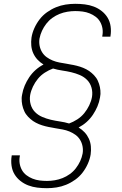

<svg xmlns="http://www.w3.org/2000/svg" viewBox="-20 -843 640 1006"><path d="M226 143Q200 143 175.5 140Q151 137 128.5 128.5Q106 120 87 105Q68 90 56 70Q44 50 40.5 25Q37 0 41 -25Q41 -26 41 -27Q41 -28 42 -29H84Q84 -28 84 -27.5Q84 -27 84 -26Q80 -6 83 13Q86 32 95 48Q104 64 118.5 75Q133 86 150.5 93Q168 100 187 102.5Q206 105 226 105Q246 105 267 101.5Q288 98 308 90Q328 82 346 69Q364 56 377.5 38.5Q391 21 400 1.5Q409 -18 413 -39Q416 -58 412.5 -76.5Q409 -95 399.5 -110.5Q390 -126 375.5 -136.5Q361 -147 344 -154Q327 -161 308.5 -164.5Q290 -168 271 -171Q250 -175 247 -175.5Q244 -176 235.5 -177.5Q227 -179 218 -181.5Q209 -184 200.5 -186.5Q192 -189 184 -192.5Q176 -196 168 -200Q160 -204 153 -209Q146 -214 139.5 -219.5Q133 -225 127 -231.5Q121 -238 116 -245Q111 -252 107.5 -260Q104 -268 101 -276.5Q98 -285 96.5 -293.5Q95 -302 94 -311Q93 -320 93.5 -329.5Q94 -339 96 -348Q100 -372 109.5 -394.5Q119 -417 133 -438Q147 -459 166 -476Q185 -493 208 -505Q190 -516 176.5 -530.5Q163 -545 154.5 -563.5Q146 -582 144 -603Q142 -624 145 -646Q149 -671 160 -695.5Q171 -720 187.5 -741.5Q204 -763 226.5 -779Q249 -795 273.5 -805Q298 -815 323.5 -819Q349 -823 374 -823Q400 -823 424.5 -820Q449 -817 471.5 -808.5Q494 -800 513 -785Q532 -770 544 -750Q556 -730 559.5 -705Q563 -680 559 -655Q559 -654 559 -653Q559 -652 558 -651H516Q516 -652 516 -652.5Q516 -653 516 -654Q520 -674 517 -693Q514 -712 505 -728Q496 -744 481.5 -755Q467 -766 449.5 -773Q432 -780 413 -782.5Q394 -785 374 -785Q354 -785 333 -781.5Q312 -778 292 -770Q272 -762 254 -749Q236 -736 222.5 -718.5Q209 -701 200 -681.5Q191 -662 187 -641Q184 -622 187.5 -603.5Q191 -585 200.5 -569.5Q210 -554 224.5 -543.5Q239 -533 256 -526Q273 -519 291.5 -515.5Q310 -512 329 -509Q350 -505 353 -504.5Q356 -504 364.5 -502.5Q373 -501 382 -498.5Q391 -496 399.5 -493.5Q408 -491 416 -487.5Q424 -484 432 -480Q440 -476 447 -471Q454 -466 460.5 -460.5Q467 -455 473 -448.5Q479 -442 484 -435Q489 -428 492.5 -420Q496 -412 499 -403.5Q502 -395 503.5 -386.5Q505 -378 506 -369Q507 -360 506.5 -350.5Q506 -341 504 -332Q500 -308 490.5 -285.5Q481 -263 467 -242Q453 -221 434 -204Q415 -187 392 -175Q410 -164 423.5 -149.5Q437 -135 445.5 -116.5Q454 -98 456 -77Q458 -56 455 -34Q451 -9 440 15.5Q429 40 412.5 61.5Q396 83 373.5 99Q351 115 326.5 125Q302 135 276.5 139Q251 143 226 143ZM342 -196Q364 -204 385 -217.5Q406 -231 421.5 -250Q437 -269 447.5 -291Q458 -313 462 -335Q466 -360 459.5 -383.5Q453 -407 437 -423.5Q421 -440 399 -449.5Q377 -459 353.5 -464.5Q330 -470 305.5 -473.5Q281 -477 258 -484Q236 -476 215 -462.5Q194 -449 178.5 -430Q163 -411 152.5 -389Q142 -367 138 -345Q134 -320 140.5 -296.5Q147 -273 163 -256.5Q179 -240 201 -230.5Q223 -221 246.5 -215.5Q270 -210 294.5 -206.5Q319 -203 342 -196Z"/></svg>

Font: Iosevka SS04 XLt Ex Obl
Style: Regular
Weight: 200
Width: 7
Italic angle: -9°
Monospace: yes
Designer: Belleve Invis
Foundry: Belleve Invis
Version: Version 19.0.0; ttfautohint (v1.8.4)